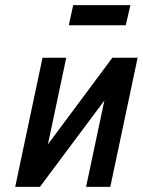

<svg xmlns="http://www.w3.org/2000/svg" viewBox="-20 -724 554 745"><path d="M486 -704H264L247 -626H468ZM237 -500H145L39 1H135L385 -334L314 1H408L514 -500H416L166 -164Z"/></svg>

Font: Advent Pro SemiBold
Style: Italic
Weight: 600
Italic angle: -12°
Version: Version 3.000